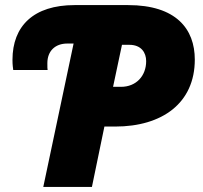

<svg xmlns="http://www.w3.org/2000/svg" viewBox="-20 -734 797 754"><path d="M150 0H341L390 -237H432C617 -237 745 -329 745 -500C745 -620 672 -714 483 -714H273C112 -714 29 -632 29 -499C29 -477 31 -469 32 -459H167C166 -464 166 -470 166 -486C166 -534 197 -563 244 -563H269ZM455 -393H424L459 -558H488C535 -558 554 -527 554 -494C554 -436 515 -393 455 -393Z"/></svg>

Font: Noto Sans Black
Style: Italic
Weight: 900
Italic angle: -12°
Designer: Monotype Design Team
Foundry: Monotype Imaging Inc.
Version: Version 2.013